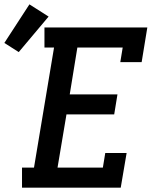

<svg xmlns="http://www.w3.org/2000/svg" viewBox="-100 -861 720 881"><path d="M1 0V-92H56L148 -643H104V-735H576L550 -576H452L463 -643H255L220 -428H439L424 -336H205L164 -92H372L383 -159H481L454 0ZM-14 -622 -80 -664 35 -841 123 -785Z"/></svg>

Font: Iosevka Slab SmBdExObl
Style: Regular
Weight: 600
Width: 7
Italic angle: -9°
Monospace: yes
Designer: Belleve Invis
Foundry: Belleve Invis
Version: Version 11.1.0; ttfautohint (v1.8.3)